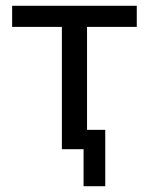

<svg xmlns="http://www.w3.org/2000/svg" viewBox="-20 -516 514 664"><path d="M269 128V0H194V-423H22V-496H453V-423H281V-67H344V128Z"/></svg>

Font: Nunito Sans 7pt SemiCondensed
Style: Regular
Weight: 400
Width: 4
Designer: Vernon Adams
Foundry: Vernon Adams
Version: Version 3.101;gftools[0.9.27]